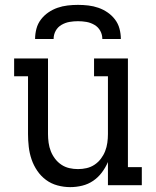

<svg xmlns="http://www.w3.org/2000/svg" viewBox="-20 -760 640 788"><path d="M268 8Q242 8 216 1Q190 -6 169 -21.5Q148 -37 133 -59Q118 -81 109.5 -106Q101 -131 98 -157.5Q95 -184 95 -210V-447H38V-520H177V-210Q177 -192 179.5 -174Q182 -156 188.5 -139.5Q195 -123 206 -108.5Q217 -94 232 -84Q247 -74 264.5 -70Q282 -66 300 -66Q318 -66 335.5 -70Q353 -74 368 -84Q383 -94 394 -108.5Q405 -123 411.5 -139.5Q418 -156 420.5 -174Q423 -192 423 -210V-447H366V-520H505V-74H562V0H423V-95Q413 -72 398 -52Q383 -32 362.5 -18Q342 -4 317.5 2Q293 8 268 8ZM124 -600Q124 -621 129.5 -642Q135 -663 148 -680Q161 -697 178.5 -709Q196 -721 216 -728Q236 -735 257.5 -737.5Q279 -740 300 -740Q321 -740 342.5 -737.5Q364 -735 384 -728Q404 -721 421.5 -709Q439 -697 452 -680Q465 -663 470.5 -642Q476 -621 476 -600H400Q400 -618 391.5 -633.5Q383 -649 367.5 -658Q352 -667 335 -670Q318 -673 300 -673Q282 -673 265 -670Q248 -667 232.5 -658Q217 -649 208.5 -633.5Q200 -618 200 -600Z"/></svg>

Font: Iosevka Plex Etoile
Style: Regular
Weight: 400
Designer: Belleve Invis
Foundry: Belleve Invis
Version: Version 25.1.1; ttfautohint (v1.8.4)